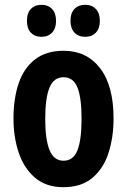

<svg xmlns="http://www.w3.org/2000/svg" viewBox="-20 -768 528 798"><path d="M452 -275Q452 -199 431.5 -134Q411 -69 365 -29.5Q319 10 243 10Q172 10 126 -29Q80 -68 58 -133Q36 -198 36 -275Q36 -358 57.5 -421.5Q79 -485 125.5 -521Q172 -557 245 -557Q340 -557 396 -484.5Q452 -412 452 -275ZM168 -273Q168 -188 186 -144Q204 -100 244 -100Q285 -100 302 -143.5Q319 -187 319 -275Q319 -361 302 -404Q285 -447 244 -447Q204 -447 186 -404.5Q168 -362 168 -273ZM92 -681Q92 -714 108.5 -731Q125 -748 152 -748Q180 -748 196.5 -730.5Q213 -713 213 -681Q213 -650 196.5 -632.5Q180 -615 152 -615Q125 -615 108.5 -632Q92 -649 92 -681ZM273 -681Q273 -714 289.5 -731Q306 -748 334 -748Q362 -748 378.5 -730.5Q395 -713 395 -681Q395 -650 378.5 -632.5Q362 -615 334 -615Q306 -615 289.5 -632.5Q273 -650 273 -681Z"/></svg>

Font: Noto Sans Arabic ExtCond
Style: Bold
Weight: 700
Width: 2
Designer: Monotype Design Team, Nadine Chahine, Nizar Qandah and Khaled Hosny
Foundry: Monotype Imaging Inc.
Version: Version 2.012; ttfautohint (v1.8.4.7-5d5b)